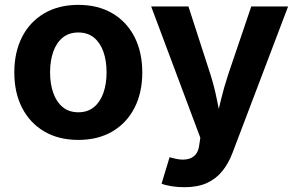

<svg xmlns="http://www.w3.org/2000/svg" viewBox="-20 -573 1237 801"><path d="M306.7 10.7Q224.6 10.7 164.6 -24.6Q104.6 -59.9 72.1 -123.3Q39.7 -186.6 39.7 -270.6Q39.7 -355.2 72.1 -418.7Q104.6 -482.2 164.6 -517.4Q224.6 -552.7 306.7 -552.7Q389.1 -552.7 448.9 -517.4Q508.7 -482.2 541.2 -418.7Q573.6 -355.2 573.6 -270.6Q573.6 -186.6 541.2 -123.3Q508.7 -59.9 448.9 -24.6Q389.1 10.7 306.7 10.7ZM306.7 -104.6Q345.8 -104.6 372.1 -126.3Q398.4 -148.1 411.5 -185.8Q424.6 -223.5 424.6 -271.1Q424.6 -319.2 411.5 -356.8Q398.4 -394.3 372.1 -415.9Q345.8 -437.5 306.7 -437.5Q267.6 -437.5 241.4 -415.9Q215.2 -394.3 202.1 -356.9Q188.9 -319.5 188.9 -271.1Q188.9 -223.5 202.1 -185.8Q215.2 -148.1 241.4 -126.3Q267.6 -104.6 306.7 -104.6ZM654 193.3 687.5 82.8 705.5 87.6Q735.2 95.3 758 91.8Q780.8 88.4 794.7 73.3Q808.5 58.1 811.4 30.9L815.7 1.6L610.7 -545.9H766.2L857.9 -262.5Q874.8 -208.8 885.3 -155.2Q895.8 -101.6 909.1 -43.1H875Q888.4 -101.6 901.5 -155.6Q914.6 -209.6 932.1 -262.5L1028.2 -545.9H1181.9L950.1 64.4Q933.5 108.4 907.5 140.7Q881.5 173 843 190.5Q804.5 208 749.5 208Q720.6 208 695 203.8Q669.5 199.6 654 193.3Z"/></svg>

Font: Adwaita Sans
Style: Regular
Weight: 400
Designer: Rasmus Andersson
Foundry: rsms
Version: Version 4.001;git-9221beed3